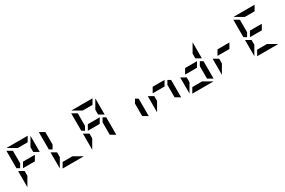

<svg xmlns="http://www.w3.org/2000/svg" viewBox="160 -2592 6208 4185"><g transform="rotate(-30 3264.0 -500.0)"><path d="M99 -438 223 -367V-247L100 -34Q100 -35 99.5 -37.5Q99 -40 99 -41ZM522 -438H223L294 -562H593ZM169 -469 99 -510V-948L223 -876V-562ZM593 -633V-753L716 -966Q716 -965 716.5 -962.5Q717 -960 717 -959V-562ZM346 -876 133 -999Q134 -999 136.5 -999.5Q139 -1000 140 -1000H665L593 -876Z M915 -438 1039 -367V-247L916 -34Q916 -35 915.5 -37.5Q915 -40 915 -41ZM985 -469 915 -510V-948L1039 -876V-562ZM1286 -124 1499 -1Q1498 -1 1495.5 -0.5Q1493 0 1492 0H967L1039 -124Z M1731 -438 1855 -367V-247L1732 -34Q1732 -35 1731.5 -37.5Q1731 -40 1731 -41ZM2279 -531 2349 -490V-52L2225 -124V-438ZM2154 -438H1855L1926 -562H2225ZM1801 -469 1731 -510V-948L1855 -876V-562ZM2225 -633V-753L2348 -966Q2348 -965 2348.5 -962.5Q2349 -960 2349 -959V-562ZM1978 -876 1765 -999Q1766 -999 1768.5 -999.5Q1771 -1000 1772 -1000H2297L2225 -876Z M3095 -531 3165 -490V-52L3041 -124V-438Z M3363 -438 3487 -367V-247L3364 -34Q3364 -35 3363.5 -37.5Q3363 -40 3363 -41ZM3911 -531 3981 -490V-52L3857 -124V-438ZM3786 -438H3487L3558 -562H3857Z M4179 -438 4303 -367V-247L4180 -34Q4180 -35 4179.5 -37.5Q4179 -40 4179 -41ZM4727 -531 4797 -490V-52L4673 -124V-438ZM4602 -438H4303L4374 -562H4673ZM4673 -633V-753L4796 -966Q4796 -965 4796.5 -962.5Q4797 -960 4797 -959V-562ZM4550 -124 4763 -1Q4762 -1 4759.5 -0.5Q4757 0 4756 0H4231L4303 -124Z M4995 -438 5119 -367V-247L4996 -34Q4996 -35 4995.5 -37.5Q4995 -40 4995 -41ZM5418 -438H5119L5190 -562H5489Z M5811 -438 5935 -367V-247L5812 -34Q5812 -35 5811.5 -37.5Q5811 -40 5811 -41ZM6234 -438H5935L6006 -562H6305ZM5881 -469 5811 -510V-948L5935 -876V-562ZM6182 -124 6395 -1Q6394 -1 6391.5 -0.5Q6389 0 6388 0H5863L5935 -124ZM6058 -876 5845 -999Q5846 -999 5848.5 -999.5Q5851 -1000 5852 -1000H6377L6305 -876Z"/></g></svg>

Font: DSEG7 Modern Mini
Style: Bold
Weight: 700
Designer: Keshikan(Twitter:@keshinomi_88pro)
Version: Version 0.46